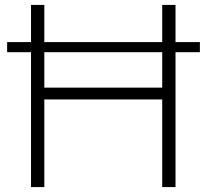

<svg xmlns="http://www.w3.org/2000/svg" viewBox="-20 -760 841 780"><path d="M9 -589H106V-740H160V-589H639V-740H693V-589H792V-548H693V0H639V-356H160V0H106V-548H9ZM639 -404V-548H160V-404Z"/></svg>

Font: Encode Sans Wide
Style: ExtraLight
Weight: 200
Designer: Pablo Impallari, Andres Torresi
Foundry: Pablo Impallari, Andres Torresi
Version: Version 1.000; ttfautohint (v1.00) -l 8 -r 50 -G 200 -x 14 -